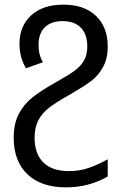

<svg xmlns="http://www.w3.org/2000/svg" viewBox="-20 -567 540 827"><path d="M39 26Q39 -35 61 -76.5Q83 -118 118.5 -146.5Q154 -175 216 -210Q273 -242 299.5 -261Q326 -280 341 -305Q356 -330 356 -367Q356 -419 328.5 -447.5Q301 -476 249 -476Q200 -476 173 -449.5Q146 -423 146 -373Q146 -330 165 -299L92 -273Q64 -319 64 -378Q64 -455 114.5 -501Q165 -547 253 -547Q343 -547 393.5 -498.5Q444 -450 444 -367Q444 -314 423.5 -277.5Q403 -241 372.5 -218Q342 -195 290 -165L271 -154Q218 -124 189.5 -101.5Q161 -79 145 -48.5Q129 -18 129 26Q129 95 166.5 132.5Q204 170 277 170Q322 170 361.5 156.5Q401 143 444 119V193Q363 240 265 240Q157 240 98 183.5Q39 127 39 26Z"/></svg>

Font: Noto Sans Mono UI Cond
Style: Regular
Weight: 400
Width: 3
Monospace: yes
Designer: Monotype Design team
Foundry: Monotype Imaging Inc.
Version: Version 1.000